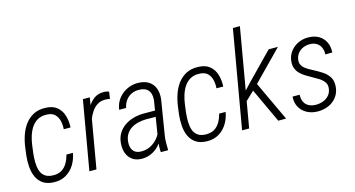

<svg xmlns="http://www.w3.org/2000/svg" viewBox="-81 -1081 2627 1422"><g transform="rotate(-15 1232.5 -369.5)"><path d="M189.9 -40.5Q230 -39.1 257.1 -54.9Q284.2 -70.8 301 -99.4Q317.9 -127.9 326.7 -163.6H376.5Q368.2 -114.7 343.3 -74.5Q318.4 -34.2 278.8 -11Q239.3 12.2 187 10.7Q134.8 9.3 103 -12.5Q71.3 -34.2 55.4 -69.8Q39.6 -105.5 36.4 -148.2Q33.2 -190.9 38.1 -233.9L45.9 -294.4Q52.2 -341.3 67.4 -385.7Q82.5 -430.2 108.9 -465.1Q135.3 -500 174.3 -520.3Q213.4 -540.5 267.1 -538.1Q321.3 -536.6 353.3 -510Q385.3 -483.4 398.2 -440.7Q411.1 -397.9 408.2 -349.6L356.4 -350.1Q358.9 -383.8 351.6 -414.6Q344.2 -445.3 323.5 -465.6Q302.7 -485.8 263.7 -487.3Q221.7 -489.3 192.4 -472.9Q163.1 -456.5 144.3 -428Q125.5 -399.4 114.7 -364.5Q104 -329.6 99.6 -294.4L91.8 -233.9Q88.4 -202.6 88.6 -169.2Q88.9 -135.7 97.4 -106.9Q106 -78.1 128.2 -60.1Q150.4 -42 189.9 -40.5Z M589.8 -441.9 513.2 0H459L550.8 -528.3H603.5ZM752.9 -532.2 745.1 -478.5Q736.3 -480 728.3 -481.2Q720.2 -482.4 712.4 -482.4Q675.3 -483.4 648.9 -466.8Q622.6 -450.2 604.5 -423.1Q586.4 -396 574.7 -364Q563 -332 555.7 -302.2L535.6 -293.9Q542 -331.1 553.5 -374Q564.9 -417 585.4 -455.6Q606 -494.1 638.4 -517.8Q670.9 -541.5 718.8 -539.6Q727.5 -539.6 736.1 -537.4Q744.6 -535.2 752.9 -532.2Z M1010.7 -94.7 1057.1 -383.8Q1060.1 -415.5 1052 -439Q1043.9 -462.4 1023.4 -474.9Q1002.9 -487.3 969.2 -487.8Q937 -488.8 910.4 -475.6Q883.8 -462.4 866.7 -438.7Q849.6 -415 843.3 -382.8H790Q794.4 -417.5 810.8 -446.5Q827.1 -475.6 852.5 -496.3Q877.9 -517.1 909.2 -528.3Q940.4 -539.6 975.6 -539.1Q1023.9 -538.1 1055.4 -518.6Q1086.9 -499 1101.1 -463.9Q1115.2 -428.7 1110.8 -381.3L1066.9 -111.3Q1062.5 -84 1062.5 -58.6Q1062.5 -33.2 1063 -6.3L1062.5 0H1006.8Q1004.9 -23.9 1006.1 -47.4Q1007.3 -70.8 1010.7 -94.7ZM1059.6 -308.6 1052.7 -262.2 963.9 -263.2Q934.1 -262.7 905 -256.1Q876 -249.5 851.8 -234.9Q827.6 -220.2 812 -196.5Q796.4 -172.9 793 -140.1Q790 -112.3 796.9 -90.3Q803.7 -68.4 821.3 -55.7Q838.9 -43 868.2 -42.5Q906.2 -42 937.3 -56.9Q968.3 -71.8 991.7 -98.1Q1015.1 -124.5 1028.8 -157.7L1039.1 -124.5Q1028.8 -95.7 1011.7 -71Q994.6 -46.4 970.9 -27.6Q947.3 -8.8 919.2 1.2Q891.1 11.2 859.9 11.2Q816.4 10.7 788.6 -9Q760.7 -28.8 747.8 -61.8Q734.9 -94.7 737.8 -135.7Q740.7 -179.7 759.8 -212.2Q778.8 -244.6 809.6 -266.1Q840.3 -287.6 878.4 -298.3Q916.5 -309.1 957.5 -309.1Z M1360.8 -40.5Q1400.9 -39.1 1428 -54.9Q1455.1 -70.8 1471.9 -99.4Q1488.8 -127.9 1497.6 -163.6H1547.4Q1539.1 -114.7 1514.2 -74.5Q1489.3 -34.2 1449.7 -11Q1410.2 12.2 1357.9 10.7Q1305.7 9.3 1273.9 -12.5Q1242.2 -34.2 1226.3 -69.8Q1210.4 -105.5 1207.3 -148.2Q1204.1 -190.9 1209 -233.9L1216.8 -294.4Q1223.1 -341.3 1238.3 -385.7Q1253.4 -430.2 1279.8 -465.1Q1306.2 -500 1345.2 -520.3Q1384.3 -540.5 1438 -538.1Q1492.2 -536.6 1524.2 -510Q1556.2 -483.4 1569.1 -440.7Q1582 -397.9 1579.1 -349.6L1527.3 -350.1Q1529.8 -383.8 1522.5 -414.6Q1515.1 -445.3 1494.4 -465.6Q1473.6 -485.8 1434.6 -487.3Q1392.6 -489.3 1363.3 -472.9Q1334 -456.5 1315.2 -428Q1296.4 -399.4 1285.6 -364.5Q1274.9 -329.6 1270.5 -294.4L1262.7 -233.9Q1259.3 -202.6 1259.5 -169.2Q1259.8 -135.7 1268.3 -106.9Q1276.9 -78.1 1299.1 -60.1Q1321.3 -42 1360.8 -40.5Z M1814 -750 1684.1 0H1629.9L1760.3 -750ZM2046.4 -528.8 1804.7 -282.2 1694.8 -177.7 1699.2 -242.7 1783.7 -332.5 1975.1 -528.8ZM1907.2 0 1778.3 -277.3 1814.5 -326.2 1967.3 0Z M2330.6 -133.8Q2334.5 -162.6 2319.6 -182.9Q2304.7 -203.1 2281.7 -217.8Q2258.8 -232.4 2237.3 -243.7Q2213.9 -256.8 2191.2 -270.3Q2168.5 -283.7 2150.4 -300.8Q2132.3 -317.9 2122.1 -340.6Q2111.8 -363.3 2113.8 -393.6Q2115.7 -426.8 2130.4 -453.9Q2145 -481 2168.2 -500Q2191.4 -519 2220.9 -529.1Q2250.5 -539.1 2283.7 -538.1Q2329.1 -537.1 2361.8 -517.6Q2394.5 -498 2411.1 -463.1Q2427.7 -428.2 2424.3 -384.3L2371.1 -383.8Q2372.6 -413.1 2362.5 -436.3Q2352.5 -459.5 2331.5 -472.9Q2310.5 -486.3 2280.8 -486.8Q2252 -487.3 2227.3 -476.8Q2202.6 -466.3 2186.3 -445.6Q2169.9 -424.8 2166.5 -396Q2164.1 -375 2171.6 -359.4Q2179.2 -343.8 2193.1 -332Q2207 -320.3 2223.9 -311Q2240.7 -301.8 2255.9 -293.5Q2289.1 -276.4 2319.3 -256.6Q2349.6 -236.8 2367.9 -208.5Q2386.2 -180.2 2383.8 -137.7Q2381.8 -102.1 2366.7 -74.2Q2351.6 -46.4 2327.1 -27.3Q2302.7 -8.3 2271.5 1Q2240.2 10.3 2206.5 9.8Q2160.6 8.8 2125.5 -10.5Q2090.3 -29.8 2071.3 -64Q2052.2 -98.1 2055.7 -145L2109.9 -144.5Q2108.4 -111.8 2119.6 -88.9Q2130.9 -65.9 2153.6 -54Q2176.3 -42 2209.5 -41.5Q2237.8 -41.5 2264.4 -51.5Q2291 -61.5 2309.1 -82.5Q2327.1 -103.5 2330.6 -133.8Z"/></g></svg>

Font: Roboto Condensed Light
Style: Italic
Weight: 300
Italic angle: -12°
Designer: Christian Robertson
Foundry: Google
Version: Version 3.0; 2020